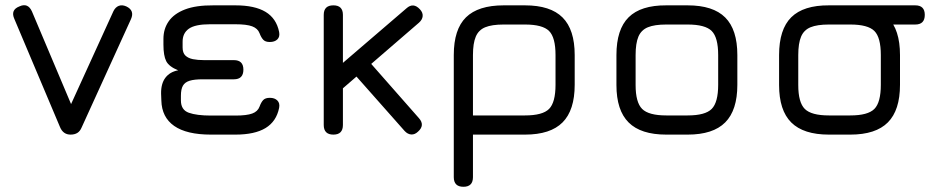

<svg xmlns="http://www.w3.org/2000/svg" viewBox="-20 -516 3615 736"><path d="M293 -27.5Q287 -13 276.5 -6.5Q266 0 250.5 0Q222 0 210 -29L35 -443.5Q19.5 -478 54.5 -491.5Q87 -506.5 102.5 -472L270 -75.5H233.5L415 -473.5Q422.5 -488.5 435.2 -493.5Q448 -498.5 464 -491.5Q497 -476 482 -442.5Z M788.5 0Q695.5 0 647.8 -33.2Q600 -66.5 598.5 -131L597.5 -157.5Q597 -195.5 614 -218Q631 -240.5 663 -246.5Q628 -260.5 617.2 -281.5Q606.5 -302.5 606.5 -345V-367Q606.5 -405.5 626.8 -434.5Q647 -463.5 689.2 -479.8Q731.5 -496 798 -495.5H882.5Q956.5 -495.5 998 -470.5Q1039.5 -445.5 1050 -393.5Q1053.5 -375 1043.2 -365Q1033 -355 1014 -355Q997 -355 989 -363.8Q981 -372.5 975 -388.5Q968 -407 946.8 -415Q925.5 -423 882.5 -423H785Q728 -423 703.8 -405.8Q679.5 -388.5 680 -355V-334Q680 -313.5 690.5 -303.2Q701 -293 719.5 -289.2Q738 -285.5 762.5 -285.5H876.5Q913 -285.5 913 -249Q913 -212 876.5 -212H756.5Q725 -212 707 -206.5Q689 -201 681.2 -187.5Q673.5 -174 673.5 -149V-131Q673.5 -94.5 703.8 -83.8Q734 -73 788.5 -73H882.5Q925.5 -73 946.8 -80.8Q968 -88.5 975 -107.5Q981 -124 989 -132.5Q997 -141 1014.5 -141Q1033 -141 1043.2 -130.8Q1053.5 -120.5 1050 -102.5Q1039.5 -50.5 998 -25.2Q956.5 0 882.5 0Z M1258 0Q1221 0 1221 -37V-459Q1221 -495.5 1258 -495.5Q1294.5 -495.5 1294.5 -459V-275L1538 -484Q1564.5 -508 1590 -480Q1601.5 -467.5 1600.2 -454Q1599 -440.5 1586 -429L1403 -271L1586 -63Q1610 -36 1582.5 -11.5Q1570 0.5 1556.2 -0.5Q1542.5 -1.5 1531 -14L1346.5 -222.5L1294.5 -177.5V-37Q1294.5 0 1258 0Z M1719.5 163V-305Q1719.5 -403.5 1766.2 -449.5Q1813 -495.5 1910.5 -495.5H1992.5Q2090 -495.5 2136.5 -449Q2183 -402.5 2183 -305V-191Q2183 -93.5 2136.5 -46.8Q2090 0 1992.5 0H1793V163Q1793 200 1756.5 200Q1719.5 200 1719.5 163ZM1793 -73.5H1992.5Q2060 -73.5 2084.8 -98.5Q2109.5 -123.5 2109.5 -191V-305Q2109.5 -372.5 2084.8 -397.2Q2060 -422 1992.5 -422H1910.5Q1865.5 -422 1840 -411.5Q1814.5 -401 1803.8 -375.5Q1793 -350 1793 -305Z M2534 0Q2436.5 0 2389.8 -46.5Q2343 -93 2343 -190V-305Q2343 -403.5 2389.8 -449.8Q2436.5 -496 2534 -495.5H2616Q2713.5 -495.5 2760 -449Q2806.5 -402.5 2806.5 -305V-191Q2806.5 -93.5 2760 -46.8Q2713.5 0 2616 0ZM2416.5 -190Q2416.5 -123.5 2441.5 -98.5Q2466.5 -73.5 2534 -73.5H2616Q2683.5 -73.5 2708.2 -98.5Q2733 -123.5 2733 -191V-305Q2733 -372.5 2708.2 -397.2Q2683.5 -422 2616 -422H2534Q2489 -422 2463.5 -411.5Q2438 -401 2427.2 -375.5Q2416.5 -350 2416.5 -305Z M3169 -422Q3132 -422 3132 -459Q3132 -495.5 3169 -495.5H3488.5Q3525 -495.5 3525 -459Q3525 -422 3488.5 -422ZM3157.5 0Q3060 0 3013.2 -46.5Q2966.5 -93 2966.5 -190V-305Q2966.5 -403.5 3013.2 -449.8Q3060 -496 3157.5 -495.5H3239.5Q3337 -495.5 3383.5 -449Q3430 -402.5 3430 -305V-191Q3430 -93.5 3383.5 -46.8Q3337 0 3239.5 0ZM3040 -190Q3040 -123.5 3065 -98.5Q3090 -73.5 3157.5 -73.5H3239.5Q3307 -73.5 3331.8 -98.5Q3356.5 -123.5 3356.5 -191V-305Q3356.5 -372.5 3331.8 -397.2Q3307 -422 3239.5 -422H3157.5Q3112.5 -422 3087 -411.5Q3061.5 -401 3050.8 -375.5Q3040 -350 3040 -305Z"/></svg>

Font: Jura Light SemiBold
Style: Regular
Weight: 600
Version: Version 5.106